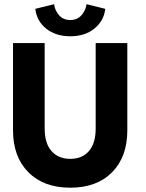

<svg xmlns="http://www.w3.org/2000/svg" viewBox="-20 -860 676 892"><path d="M469 -819Q463 -763.5 418.8 -727.5Q374.5 -691.5 306.5 -691.5Q239 -691.5 194.8 -726.8Q150.5 -762 144 -819L231.5 -840.5Q234.5 -812.5 254 -789.8Q273.5 -767 306.5 -767Q339.5 -767 359 -789.8Q378.5 -812.5 382 -840.5ZM424.5 -660H571.5V-254.5Q571.5 -131.5 500.8 -59.8Q430 12 306.5 12Q183 12 111.8 -59.8Q40.5 -131.5 40.5 -254.5V-660H187.5V-262.5Q187.5 -194.5 219.2 -158.2Q251 -122 306.5 -122Q362 -122 393.2 -158.2Q424.5 -194.5 424.5 -262.5Z"/></svg>

Font: League Spartan
Style: Bold
Weight: 700
Foundry: The League of Moveable Type
Version: Version 2.002